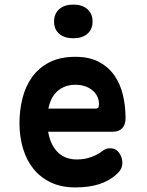

<svg xmlns="http://www.w3.org/2000/svg" viewBox="-20 -808 640 838"><path d="M460 -161Q485 -161 499.5 -141.5Q514 -122 514 -97Q514 -83 508 -71Q502 -59 485 -44Q470 -31 452 -21Q434 -11 412 -4Q390 3 364.5 6.5Q339 10 309 10Q248 10 202.5 -11.5Q157 -33 126.5 -70.5Q96 -108 80.5 -159.5Q65 -211 65 -271Q65 -326 78 -378.5Q91 -431 120 -471.5Q149 -512 195.5 -536Q242 -560 309 -560Q370 -560 411.5 -538Q453 -516 479 -479Q505 -442 516.5 -393.5Q528 -345 528 -293Q528 -264 513.5 -248.5Q499 -233 471 -233H190Q196 -200 208 -177Q220 -154 236.5 -139.5Q253 -125 273 -118.5Q293 -112 315 -112Q351 -112 380.5 -123.5Q410 -135 423 -146Q433 -154 441.5 -157.5Q450 -161 460 -161ZM191 -334H399Q405 -334 408.5 -338Q412 -342 412 -354Q412 -370 405.5 -385Q399 -400 385.5 -412Q372 -424 353 -431Q334 -438 309 -438Q284 -438 264.5 -430.5Q245 -423 230 -409.5Q215 -396 205.5 -377Q196 -358 191 -334ZM300 -641Q261 -641 238.5 -660.5Q216 -680 216 -714Q216 -748 238.5 -768Q261 -788 300 -788Q339 -788 361.5 -768Q384 -748 384 -714Q384 -680 361.5 -660.5Q339 -641 300 -641Z"/></svg>

Font: Maple Mono Normal NL
Style: Bold
Weight: 700
Monospace: yes
Designer: subframe7536
Version: Version 7.000